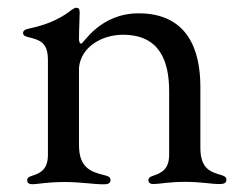

<svg xmlns="http://www.w3.org/2000/svg" viewBox="-20 -474 625 500"><path d="M63.6 5.7C79.5 5.7 101.9 0 148.4 0C190.3 0 223.4 6 250.4 6C260.3 6 267.8 3.6 267.8 -5C267.8 -11.7 263.5 -14.9 252.1 -17.8C214.5 -26.6 185.7 -38.7 185.7 -96.2V-297.6C190.7 -352.6 246.4 -383.5 300.1 -383.5C394.2 -383.5 420.5 -317.5 420.5 -236.5V-70C420.1 -33 400.6 -23.4 377.8 -16C370.4 -13.5 366.5 -10.3 366.5 -4.6C366.5 2.5 371.8 5.3 380 5.3C395.2 5.3 418 -0.4 461.6 -0.4C506 -0.4 527.3 5.3 552.9 5.3C561.4 5.3 569.6 3.2 569.6 -5.7C569.6 -12.8 565 -15.6 555 -18.5C528.4 -26.3 502.1 -34.4 501.8 -88.4V-247.9C501.8 -341.6 470.2 -439.3 340.9 -439.3C240.4 -439.3 197.4 -360.4 191.8 -360.4C188.2 -360.4 186.4 -362.6 185.7 -371.8V-373.2C185.7 -400.9 187.5 -424.7 187.5 -441.8C187.5 -451 183.9 -453.8 179 -453.8C175.1 -453.8 171.5 -451.7 166.5 -448.2C146.7 -432.9 115.4 -411.9 55.4 -399.5C45.8 -397.7 40.1 -394.5 40.1 -388.1C40.1 -382.1 44.7 -379.3 52.9 -377.5C83.1 -370 104.8 -364.3 104.8 -317.8V-69.6C104.4 -34.4 87.4 -23.4 63.6 -16.3C55 -13.8 50.8 -10.7 50.8 -4.3C50.8 2.8 56.1 5.7 63.6 5.7ZM185.4 -380V-406.6Z"/></svg>

Font: Margiela Serif Text
Style: Regular
Weight: 400
Designer: Andreas Faust, Stefan Endress
Version: Version 1.002;FEAKit 1.0